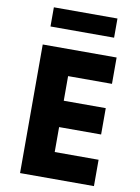

<svg xmlns="http://www.w3.org/2000/svg" viewBox="-111 -1141 886 1213"><g transform="rotate(10 332.0 -534.0)"><path d="M105 0V-825H579V-656H297.5V-498H567V-329H297.5V-169H579V0ZM133.5 -945.5V-1068.5H541.5V-945.5Z"/></g></svg>

Font: Spartan Thin ExtraBold
Style: Regular
Weight: 800
Version: Version 1.004